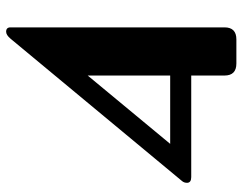

<svg xmlns="http://www.w3.org/2000/svg" viewBox="-102 -685 787 623"><g transform="rotate(-90 291.5 -373.5)"><path d="M136.2 -214.8H357.9V-482.4ZM397 0Q357.9 0 357.9 -38.6V-146.5H28.3Q10.3 -146.5 9.8 -159.7Q9.8 -169.4 15.1 -175.8L477.1 -732.4Q489.3 -747.1 500 -747.1Q514.2 -747.1 514.2 -732.9V-38.6Q514.2 0 475.1 0Z"/></g></svg>

Font: Simply Serif
Style: Bold
Weight: 700
Designer: Wojciech Kalinowski "wmk69" (wmk69@o2.pl)
Foundry: Wojciech Kalinowski "wmk69" (wmk69@o2.pl)
Version: Version 1.0.0; 2022-02-18